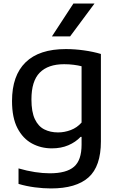

<svg xmlns="http://www.w3.org/2000/svg" viewBox="-20 -828 663 1078"><path d="M266 230Q223.5 230 175.5 223.8Q127.5 217.5 84 204.5V117.5Q132 131.5 176.2 138.2Q220.5 145 259.5 145Q353 145 395.5 108.2Q438 71.5 438 -15.5V-59.5H432.5Q404.5 -30 363.8 -12.5Q323 5 271 5Q210 5 159.2 -22.5Q108.5 -50 78 -108.5Q47.5 -167 47.5 -261Q47.5 -404 123.8 -478.2Q200 -552.5 349.5 -552.5Q399.5 -552.5 451.2 -545.2Q503 -538 546.5 -525V-34Q546.5 106 477 168Q407.5 230 266 230ZM306 -84.5Q342 -84.5 377.2 -97.8Q412.5 -111 438 -140V-456Q419 -461 393.8 -464.2Q368.5 -467.5 340 -467.5Q250 -467.5 203.2 -420.2Q156.5 -373 156.5 -270Q156.5 -199.5 175.8 -159Q195 -118.5 228.8 -101.5Q262.5 -84.5 306 -84.5ZM271.5 -623.5 392 -808H510.5L373.5 -623.5Z"/></svg>

Font: Encode Sans SemiExpanded SemiExpanded Medium
Style: Regular
Weight: 500
Width: 6
Designer: Multiple Designers
Foundry: Impallari Type
Version: Version 3.000; ttfautohint (v1.8.3) -l 8 -r 50 -G 200 -x 14 